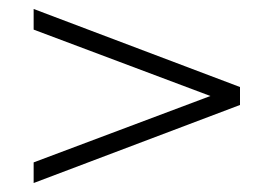

<svg xmlns="http://www.w3.org/2000/svg" viewBox="-20 -574 610 428"><path d="M515 -340V-380L55 -554V-508L449 -360L55 -212V-166Z"/></svg>

Font: Tap Sans
Style: Regular
Weight: 400
Designer: Tap Payments
Foundry: Tap Payments
Version: Version 1.001;Glyphs 3.1.2 (3151)